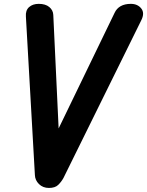

<svg xmlns="http://www.w3.org/2000/svg" viewBox="-20 -948 744 971"><path d="M227.5 2.5Q197 2.5 177.2 -17Q157.5 -36.5 156.5 -62.5L111 -864Q108.5 -895.5 127 -912Q145.5 -928.5 176 -928.5Q210 -928.5 229.2 -912.5Q248.5 -896.5 249.5 -872.5L276.5 -298.5L559.5 -883Q569.5 -905 590.2 -916.8Q611 -928.5 641.5 -928.5Q676 -928.5 694.5 -905Q713 -881.5 694 -844.5L301 -48Q290 -28 274.2 -12.8Q258.5 2.5 227.5 2.5Z"/></svg>

Font: Edu VIC WA NT Hand
Style: Regular
Weight: 400
Designer: Tina and Corey Anderson, Eben Sorkin, Mirko Velimirovic
Foundry: Google for Education
Version: Version 1.000